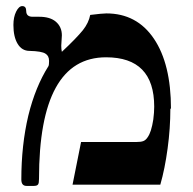

<svg xmlns="http://www.w3.org/2000/svg" viewBox="-20 -607 632 630"><path d="M541 -250 539 -251Q539 -186 530 -120Q521 -53 506 -1H218L246 -141H426Q442 -141 450 -144Q458 -147 464 -156Q471 -166 475 -179Q480 -195 483 -215Q486 -238 486 -257Q486 -419 328 -419Q108 -419 108 -20Q108 -6 105 -2Q102 3 91 3H67Q50 3 50 -18Q50 -131 73 -228Q96 -322 139 -390Q141 -394 141 -407Q141 -424 129 -431Q117 -439 77 -440Q52 -440 38 -463Q24 -486 24 -525Q24 -551 33 -569Q42 -587 53 -587Q66 -587 66 -571Q66 -552 87 -552H109Q144 -552 163 -536Q183 -519 183 -491L181 -457Q181 -445 183 -437Q231 -482 252 -508Q271 -532 276 -558Q316 -563 329 -563Q429 -563 485 -480Q541 -397 541 -250Z"/></svg>

Font: Libra Serif Modern
Style: Bold
Weight: 700
Designer: Stefan Peev, Context Ltd
Foundry: Ascender Corporation
Version: Version 1.000